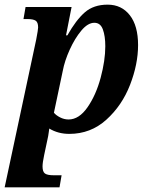

<svg xmlns="http://www.w3.org/2000/svg" viewBox="-46 -566 642 826"><path d="M110 -397Q118 -439 118 -448Q118 -470 107.5 -477Q97 -484 72 -484H55L64 -536H262L238 -414H244Q281 -480 319 -513Q357 -546 417 -546Q477 -546 512.5 -500.5Q548 -455 548 -372Q548 -290 513.5 -201Q479 -112 411.5 -51Q344 10 252 10Q204 10 166 -13Q165 -9 163.5 4.5Q162 18 158 35L144 101Q137 134 137 150Q137 173 147.5 180.5Q158 188 185 188H219L210 240H-26ZM407 -367Q407 -411 396.5 -439.5Q386 -468 360 -468Q332 -468 304 -434.5Q276 -401 254 -352.5Q232 -304 224 -261L186 -81Q195 -70 212.5 -61Q230 -52 249 -52Q294 -52 330.5 -104.5Q367 -157 387 -231.5Q407 -306 407 -367Z"/></svg>

Font: Noto Serif Narrow
Style: Bold Italic
Weight: 700
Width: 4
Italic angle: -12°
Designer: Monotype Design Team
Foundry: Monotype Imaging Inc.
Version: Version 1.001